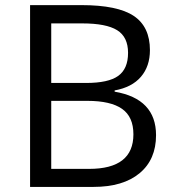

<svg xmlns="http://www.w3.org/2000/svg" viewBox="-20 -734 688 754"><path d="M330.1 -70.8Q503.9 -70.8 503.9 -206.5Q503.9 -275.4 459.2 -306.6Q414.6 -337.9 323.2 -337.9H181.2V-70.8ZM181.2 -408.2H317.9Q405.8 -408.2 444.3 -436Q482.9 -463.9 482.9 -526.4Q482.9 -588.9 439.9 -615.5Q397 -642.1 303.2 -642.1H181.2ZM98.1 -713.9H299.8Q441.9 -713.9 505.4 -671.4Q568.8 -628.9 568.8 -537.1Q568.8 -473.6 533.4 -432.4Q498 -391.1 430.2 -378.9V-374Q592.8 -346.2 592.8 -203.1Q592.8 -107.4 528.1 -53.7Q463.4 0 347.2 0H98.1Z"/></svg>

Font: OpenSans
Style: Regular
Weight: 400
Foundry: Ascender Corporation
Version: Version 1.10